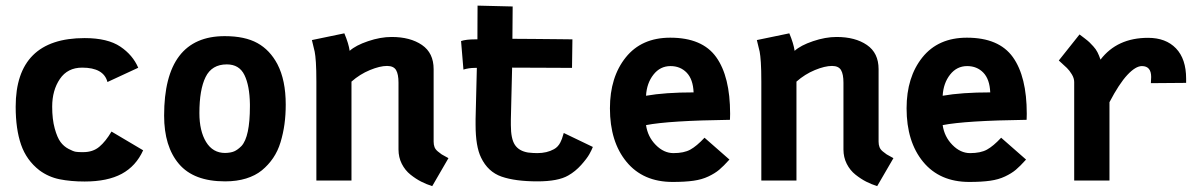

<svg xmlns="http://www.w3.org/2000/svg" viewBox="-20 -630 4181 670"><path d="M162.1 -257.8Q162.1 -213.9 170.9 -181.9Q179.7 -149.9 191.2 -134.5Q202.6 -119.1 219.2 -110.4Q235.8 -101.6 244.9 -100.3Q253.9 -99.1 264.6 -99.1H270.5Q304.2 -99.1 326.4 -117.7Q348.6 -136.2 369.1 -170.9L479.5 -105.5Q454.6 -50.3 404.8 -23.4Q355 3.4 275.4 3.4Q227.1 3.4 188.2 -4.4Q149.4 -12.2 117.7 -35.6Q72.3 -70.8 53.5 -125.2Q34.7 -179.7 34.7 -257.3Q34.7 -497.1 275.4 -497.1Q355.5 -497.1 399.9 -467.3Q443.4 -438 462.4 -393.6L355 -343.8Q341.8 -394 266.6 -394Q215.8 -394 189 -354.5Q162.1 -314.9 162.1 -257.8Z M822.8 -120.6Q852.1 -152.8 852.1 -258.8Q852.1 -258.8 852.1 -266.6Q851.1 -331.1 833 -368.2Q814.9 -405.3 771.5 -405.3Q719.2 -405.3 697.5 -361.3Q675.8 -317.4 675.8 -235.4Q675.8 -172.9 699.2 -134.5Q722.7 -96.2 765.6 -96.2Q785.2 -96.7 797.1 -101.8Q809.1 -106.9 822.8 -120.6ZM765.1 2.9Q656.2 2.9 604.5 -57.9Q552.7 -118.7 552.7 -226.6Q552.7 -503.9 764.2 -503.9Q834.5 -503.9 878.2 -479.7Q921.9 -455.6 948.2 -405.8Q977.1 -350.1 977.1 -265.1Q977.1 -229 972.7 -196.8Q968.3 -164.6 959 -133.8Q949.7 -103 933.1 -78.6Q916.5 -54.2 893.8 -35.6Q871.1 -17.1 838.6 -7.1Q806.2 2.9 766.1 2.9Z M1200.2 -452.6Q1221.2 -471.7 1264.4 -486.3Q1307.6 -501 1346.7 -501Q1411.6 -501 1452.4 -473.1Q1493.2 -445.3 1493.2 -388.7V-135.7Q1493.2 -125 1496.3 -116.7Q1499.5 -108.4 1507.8 -101.6Q1516.1 -94.7 1521.2 -91.3Q1526.4 -87.9 1539.6 -81.1Q1543 -79.1 1544.9 -78.1L1488.3 19.5Q1468.3 13.2 1450 3.9Q1431.6 -5.4 1412.6 -20.5Q1393.6 -35.6 1382.1 -58.3Q1370.6 -81.1 1370.6 -108.4V-341.3Q1370.6 -371.1 1362.1 -385.5Q1353.5 -399.9 1330.6 -399.9Q1305.7 -399.9 1270.8 -385.5Q1235.8 -371.1 1206.5 -345.2V0H1084V-344.7Q1084 -387.2 1082.3 -412.4Q1080.6 -437.5 1078.1 -449.7Q1075.7 -461.9 1068.4 -490.2L1181.6 -513.7Q1196.8 -477.5 1200.2 -452.6Z M1762.7 -212.9V-193.4Q1762.7 -145.5 1776.9 -124.3Q1791 -103 1822.8 -97.7Q1840.3 -95.7 1854.5 -95.7Q1888.7 -95.7 1913.1 -109.4Q1920.4 -113.3 1926 -119.4Q1931.6 -125.5 1935.3 -132.8Q1939 -140.1 1940.9 -145.5Q1942.9 -150.9 1944.8 -158Q1946.8 -165 1947.3 -166L2048.8 -117.2Q2044.9 -106.9 2036.6 -92Q2028.3 -77.1 2008.1 -54.4Q1987.8 -31.7 1962.9 -17.6Q1927.7 2.9 1855.5 2.9Q1777.8 2.9 1730.2 -13.7Q1682.6 -30.3 1658.7 -80.1Q1639.6 -119.1 1639.6 -194.3V-214.8Q1642.6 -340.3 1644 -393.1H1637.2Q1616.2 -393.1 1597.2 -387.2L1588.9 -486.8Q1606.4 -492.7 1638.7 -492.7H1646Q1646 -509.8 1646.2 -551.5Q1646.5 -593.3 1646.5 -610.4L1769 -607.4Q1769 -561 1768.1 -494.6Q1791.5 -494.6 1842.8 -494.1Q1894 -493.7 1935.5 -493.2Q1977.1 -492.7 1977.5 -492.7L1976.1 -393.1Q1942.4 -393.1 1870.8 -393.6Q1799.3 -394 1767.1 -394Q1765.6 -350.6 1764.6 -292.7Q1763.7 -234.9 1762.7 -212.9Z M2234.4 -295.9Q2300.8 -307.6 2400.4 -307.6Q2398.4 -353.5 2376.2 -376.5Q2354 -399.4 2319.8 -399.4Q2283.7 -399.4 2260.3 -369.6Q2236.8 -339.8 2234.4 -295.9ZM2318.8 -498.5Q2430.7 -498.5 2479.2 -430.7Q2527.8 -362.8 2527.8 -232.9L2527.3 -211.9Q2313.5 -209 2234.4 -193.4Q2240.2 -152.8 2268.3 -124.3Q2296.4 -95.7 2330.1 -95.7Q2366.7 -95.7 2388.9 -107.9Q2411.1 -120.1 2438.5 -149.4L2525.4 -73.2Q2504.9 -50.3 2489.7 -37.6Q2474.6 -24.9 2451.9 -14.2Q2429.2 -3.4 2399.9 0.7Q2370.6 4.9 2327.1 4.9Q2224.1 4.9 2166.3 -65.2Q2108.4 -135.3 2108.4 -252Q2108.4 -360.8 2163.6 -429.7Q2218.8 -498.5 2318.8 -498.5Z M2752.9 -452.6Q2773.9 -471.7 2817.1 -486.3Q2860.4 -501 2899.4 -501Q2964.4 -501 3005.1 -473.1Q3045.9 -445.3 3045.9 -388.7V-135.7Q3045.9 -125 3049.1 -116.7Q3052.2 -108.4 3060.5 -101.6Q3068.8 -94.7 3074 -91.3Q3079.1 -87.9 3092.3 -81.1Q3095.7 -79.1 3097.7 -78.1L3041 19.5Q3021 13.2 3002.7 3.9Q2984.4 -5.4 2965.3 -20.5Q2946.3 -35.6 2934.8 -58.3Q2923.3 -81.1 2923.3 -108.4V-341.3Q2923.3 -371.1 2914.8 -385.5Q2906.2 -399.9 2883.3 -399.9Q2858.4 -399.9 2823.5 -385.5Q2788.6 -371.1 2759.3 -345.2V0H2636.7V-344.7Q2636.7 -387.2 2635 -412.4Q2633.3 -437.5 2630.9 -449.7Q2628.4 -461.9 2621.1 -490.2L2734.4 -513.7Q2749.5 -477.5 2752.9 -452.6Z M3269.5 -295.9Q3335.9 -307.6 3435.5 -307.6Q3433.6 -353.5 3411.4 -376.5Q3389.2 -399.4 3355 -399.4Q3318.8 -399.4 3295.4 -369.6Q3272 -339.8 3269.5 -295.9ZM3354 -498.5Q3465.8 -498.5 3514.4 -430.7Q3563 -362.8 3563 -232.9L3562.5 -211.9Q3348.6 -209 3269.5 -193.4Q3275.4 -152.8 3303.5 -124.3Q3331.5 -95.7 3365.2 -95.7Q3401.9 -95.7 3424.1 -107.9Q3446.3 -120.1 3473.6 -149.4L3560.5 -73.2Q3540 -50.3 3524.9 -37.6Q3509.8 -24.9 3487.1 -14.2Q3464.4 -3.4 3435.1 0.7Q3405.8 4.9 3362.3 4.9Q3259.3 4.9 3201.4 -65.2Q3143.6 -135.3 3143.6 -252Q3143.6 -360.8 3198.7 -429.7Q3253.9 -498.5 3354 -498.5Z M3820.3 -421.9Q3878.4 -498 3986.3 -498Q4048.3 -498 4083.7 -461.2Q4119.1 -424.3 4119.1 -355.5V-340.8L3996.1 -339.8Q3997.1 -350.6 3997.1 -361.3Q3997.1 -399.4 3964.8 -399.4Q3942.9 -399.4 3914.1 -368.7Q3885.3 -337.9 3851.6 -273.4V0H3728.5V-343.8Q3728.5 -356.9 3720.2 -370.6Q3711.9 -384.3 3703.1 -392.8Q3694.3 -401.4 3674.8 -418.9L3747.1 -509.8Q3750.5 -507.3 3763.9 -497.1Q3777.3 -486.8 3781.7 -482.4Q3786.1 -478 3795.2 -468.3Q3804.2 -458.5 3809.8 -447.5Q3815.4 -436.5 3820.3 -421.9Z"/></svg>

Font: Fantasque Sans Mono
Style: Bold
Weight: 700
Monospace: yes
Designer: Jany Belluz
Version: Version 1.8.0 ; ttfautohint (v1.8.2)